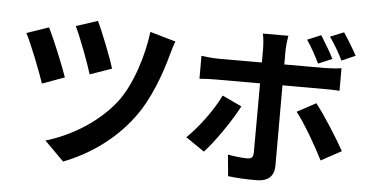

<svg xmlns="http://www.w3.org/2000/svg" viewBox="-57 -944 2114 1109"><g transform="rotate(5 1000.0 -389.5)"><path d="M348 -738C378 -676 433 -530 452 -467L578 -511C559 -575 497 -731 473 -779ZM780 -742C764 -606 708 -425 626 -322C524 -193 368 -104 231 -64L343 48C488 -8 631 -104 736 -245C819 -354 875 -512 904 -621C911 -644 918 -674 929 -699ZM67 -673C96 -620 161 -454 182 -390L311 -437C287 -506 227 -653 195 -717Z M1973 -708C1954 -744 1922 -797 1895 -837L1816 -805C1844 -766 1873 -716 1894 -673ZM1841 -678C1822 -717 1789 -770 1765 -809L1686 -776C1713 -737 1741 -684 1761 -644ZM1801 -501C1828 -501 1867 -501 1898 -498V-629C1871 -625 1828 -622 1800 -622H1567V-702C1567 -727 1573 -775 1576 -789H1428C1433 -773 1437 -728 1437 -702V-622H1183C1152 -622 1117 -626 1086 -630V-497C1114 -500 1152 -501 1183 -501H1437V-500C1437 -453 1436 -136 1436 -99C1435 -72 1426 -63 1399 -63C1375 -63 1331 -67 1288 -75L1300 49C1351 56 1407 58 1463 58C1535 58 1567 24 1567 -36V-501ZM1662 -356C1710 -295 1781 -174 1824 -88L1942 -152C1902 -224 1822 -351 1771 -415ZM1228 -412C1188 -327 1107 -218 1040 -154L1148 -80C1203 -138 1296 -271 1341 -359Z"/></g></svg>

Font: Spoqa Han Sans Neo Bold
Style: Bold
Weight: 700
Designer: [Spoqa Han Sans Neo] Dong-huui Kim  Younghwa Kang  Yujin Lee  [Noto Sans] Ryoko NISHIZUKA  (kana & ideographs); Paul D. 
Foundry: Spoqa (http://www.spoqa-han-sans.com)
Version: Version 1.000